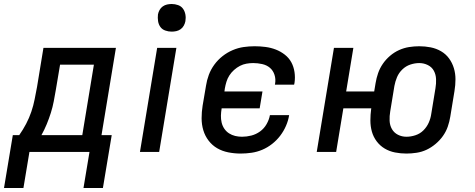

<svg xmlns="http://www.w3.org/2000/svg" viewBox="-53 -759 2373 959"><path d="M64 180H-33L11 -84H43Q62 -111 77.5 -140.5Q93 -170 103.5 -201Q114 -232 120 -263Q126 -294 132 -325L164 -520H526L454 -84H505L461 180H364L394 0H94ZM358 -84 416 -436H247L226 -311Q221 -282 215.5 -253Q210 -224 201 -195.5Q192 -167 180.5 -139Q169 -111 154 -84Z M646 0 732 -520H828L742 0ZM804 -601Q788 -601 772.5 -606.5Q757 -612 748 -624.5Q739 -637 736.5 -653.5Q734 -670 736 -687Q738 -698 744 -709Q750 -720 760 -727Q770 -734 781.5 -736.5Q793 -739 805 -739Q821 -739 836.5 -733.5Q852 -728 861 -715.5Q870 -703 873 -686.5Q876 -670 873 -653Q871 -642 865 -631Q859 -620 849 -613Q839 -606 827.5 -603.5Q816 -601 804 -601Z M1149 8Q1118 8 1087.5 2Q1057 -4 1032 -18.5Q1007 -33 989 -56.5Q971 -80 962.5 -108.5Q954 -137 954 -168.5Q954 -200 959 -231L976 -331Q980 -358 990 -385Q1000 -412 1017.5 -436Q1035 -460 1058.5 -478.5Q1082 -497 1109 -508.5Q1136 -520 1163.5 -524Q1191 -528 1219 -528Q1246 -528 1273 -524.5Q1300 -521 1324.5 -511.5Q1349 -502 1369.5 -486Q1390 -470 1402 -448Q1414 -426 1418 -399Q1422 -372 1418 -345L1416 -336H1320L1321 -341Q1325 -364 1318 -385.5Q1311 -407 1295 -420.5Q1279 -434 1256.5 -439Q1234 -444 1212 -444Q1195 -444 1178 -441Q1161 -438 1145.5 -430Q1130 -422 1116 -409.5Q1102 -397 1092.5 -382Q1083 -367 1078 -350.5Q1073 -334 1070 -317L1068 -302H1258L1244 -218H1054V-217Q1051 -199 1050.5 -181.5Q1050 -164 1054 -147Q1058 -130 1067.5 -116Q1077 -102 1091 -93Q1105 -84 1121.5 -80Q1138 -76 1156 -76Q1179 -76 1202.5 -82Q1226 -88 1246 -102.5Q1266 -117 1278.5 -139Q1291 -161 1295 -183V-184H1391V-183Q1387 -157 1375.5 -130.5Q1364 -104 1346.5 -81Q1329 -58 1306 -40Q1283 -22 1257 -11Q1231 0 1203.5 4Q1176 8 1149 8Z M1977 8Q1948 8 1920 2.5Q1892 -3 1868.5 -17Q1845 -31 1828.5 -53Q1812 -75 1804.5 -101.5Q1797 -128 1797 -157Q1797 -186 1801 -216L1802 -218H1662L1626 0H1529L1615 -520H1712L1676 -302H1816L1823 -344Q1827 -369 1835.5 -393.5Q1844 -418 1859 -440Q1874 -462 1895 -480Q1916 -498 1940.5 -509Q1965 -520 1990.5 -524Q2016 -528 2041 -528Q2070 -528 2098 -522.5Q2126 -517 2150 -503Q2174 -489 2190 -467Q2206 -445 2214 -418.5Q2222 -392 2222 -363Q2222 -334 2217 -304L2196 -176Q2192 -151 2183.5 -126.5Q2175 -102 2159.5 -80Q2144 -58 2122.5 -40Q2101 -22 2077.5 -11Q2054 0 2028 4Q2002 8 1977 8ZM1977 -76Q1999 -76 2022 -83.5Q2045 -91 2062 -108Q2079 -125 2088.5 -146.5Q2098 -168 2101 -190L2122 -318Q2126 -341 2125 -364Q2124 -387 2114 -405.5Q2104 -424 2084 -434Q2064 -444 2041 -444Q2019 -444 1996.5 -436.5Q1974 -429 1956.5 -412Q1939 -395 1930 -373.5Q1921 -352 1917 -330L1896 -202Q1892 -179 1893 -156Q1894 -133 1904.5 -114.5Q1915 -96 1934.5 -86Q1954 -76 1977 -76Z"/></svg>

Font: Iosevka Aile Medium Oblique
Style: Regular
Weight: 500
Italic angle: -9°
Designer: Belleve Invis
Foundry: Belleve Invis
Version: Version 31.1.0; ttfautohint (v1.8.4)